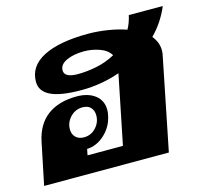

<svg xmlns="http://www.w3.org/2000/svg" viewBox="-90 -696 854 797"><g transform="rotate(-15 337.0 -297.0)"><path d="M599 -481Q623 -452 623 -417Q623 -405 620 -393L541 0H5L42 -179Q57 -252 105.5 -288Q154 -324 231 -324Q280 -324 310 -301Q340 -278 340 -237Q340 -225 337 -213Q328 -168 294 -136Q260 -104 217 -102L212 -76H364L424 -372Q343 -344 259 -344Q169 -344 126.5 -364.5Q84 -385 84 -426Q84 -493 152 -528Q220 -563 345 -563Q383 -563 426 -556.5Q469 -550 507 -537Q521 -562 528 -594H674Q648 -531 599 -481ZM262 -412Q299 -412 341.5 -420.5Q384 -429 422 -450Q408 -474 375.5 -485.5Q343 -497 309 -497Q265 -497 234 -483Q203 -469 203 -443Q203 -412 262 -412ZM218 -152Q248 -152 269 -174.5Q290 -197 290 -227Q290 -248 278 -261Q266 -274 243 -274Q212 -274 190.5 -251.5Q169 -229 169 -199Q169 -178 182 -165Q195 -152 218 -152Z"/></g></svg>

Font: Taviraj Black
Style: Italic
Weight: 900
Italic angle: -12°
Designer: Katatrad Team
Foundry: CadsonDemak
Version: Version 1.001